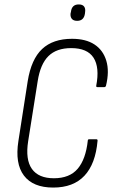

<svg xmlns="http://www.w3.org/2000/svg" viewBox="-20 -838 514 866"><path d="M220 8Q129 8 88 -46Q47 -100 63 -202L105 -472Q121 -571 170 -617Q219 -663 305 -663Q367 -663 406 -637.5Q445 -612 459.5 -564Q474 -516 458 -451Q456 -445 450 -445H420Q413 -445 414 -451Q430 -534 402 -577.5Q374 -621 301 -621Q235 -621 198.5 -585Q162 -549 150 -472L107 -201Q94 -118 124 -76Q154 -34 223 -34Q294 -34 330.5 -77Q367 -120 376 -204Q376 -210 383 -210H414Q421 -210 420 -203Q411 -99 361 -45.5Q311 8 220 8ZM328 -744Q312 -744 304.5 -752.5Q297 -761 298 -776L300 -785Q304 -818 335 -818Q352 -818 359 -809Q366 -800 364 -785L363 -776Q358 -744 328 -744Z"/></svg>

Font: Sofia Sans Condensed Light
Style: Italic
Weight: 300
Italic angle: -9°
Version: Version 4.100